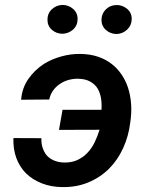

<svg xmlns="http://www.w3.org/2000/svg" viewBox="-20 -760 627 790"><path d="M303.2 -436Q331.5 -435.1 350.6 -424.6Q369.6 -414.1 380.9 -397Q391.6 -379.4 395.5 -356.4Q399.4 -333.5 397.5 -308.1H237.3L222.7 -225.6L389.6 -226.1Q381.3 -198.7 369.1 -173.8Q356.9 -148.9 338.9 -130.4Q321.3 -111.8 297.4 -101.1Q273.4 -90.3 241.7 -91.3Q219.2 -92.3 201.7 -99.9Q184.1 -107.4 171.9 -121.1Q161.1 -134.3 155.3 -152.3Q149.4 -170.4 150.4 -191.4L35.2 -191.9Q33.7 -146 47.4 -109.4Q61 -72.8 87.4 -46.4Q114.3 -20.5 151.4 -5.9Q188.5 8.8 233.4 9.8Q293 11.2 342.3 -9Q391.6 -29.3 428.2 -65.4Q464.4 -101.6 486.8 -150.9Q509.3 -200.2 516.1 -256.8L518.1 -272.9Q522.5 -312.5 517.8 -348.9Q513.2 -385.3 500.5 -416Q490.2 -439.9 475.1 -460.4Q460 -481 440.4 -496.1Q416 -515.6 383.5 -526.6Q351.1 -537.6 310.1 -538.1Q271 -538.6 232.2 -527.8Q193.4 -517.1 161.6 -497.6Q123 -472.7 96.9 -435.5Q70.8 -398.4 66.9 -349.6L182.6 -350.6Q187 -371.6 198.5 -387.7Q210 -403.8 226.6 -414.6Q242.7 -425.8 262.5 -431.2Q282.2 -436.5 303.2 -436ZM175.3 -678.7Q175.3 -653.3 193.6 -637.2Q211.9 -621.1 237.8 -621.1Q262.7 -622.1 281 -638.7Q299.3 -655.3 299.3 -682.1Q299.3 -707.5 280.5 -723.6Q261.7 -739.7 236.8 -739.7Q211.4 -738.8 193.4 -721.9Q175.3 -705.1 175.3 -678.7ZM397.5 -678.2Q397.5 -652.8 416 -636.5Q434.6 -620.1 460 -620.1Q484.9 -621.1 503.2 -638.2Q521.5 -655.3 522 -681.6Q522 -708 502.7 -723.9Q483.4 -739.7 459 -739.3Q433.1 -738.8 415.5 -721.4Q397.9 -704.1 397.5 -678.2Z"/></svg>

Font: Roboto Mono SemiBold
Style: Italic
Weight: 600
Italic angle: -10°
Monospace: yes
Designer: Google
Version: Version 3.000